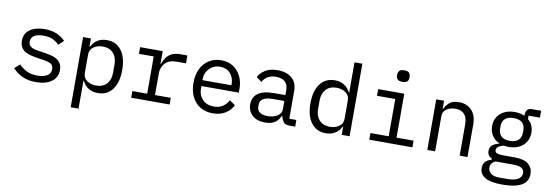

<svg xmlns="http://www.w3.org/2000/svg" viewBox="-66 -1233 5531 1929"><g transform="rotate(10 2700.0 -268.0)"><path d="M306 12Q225 12 166.5 -15.5Q108 -43 67 -89L121 -136Q158 -97 202.5 -76Q247 -55 308 -55Q368 -55 406.5 -76.5Q445 -98 445 -144Q445 -185 417 -199.5Q389 -214 354 -219L273 -231Q246 -235 215 -242.5Q184 -250 157 -264.5Q130 -279 113 -305.5Q96 -332 96 -374Q96 -426 123 -460Q150 -494 197 -511Q244 -528 304 -528Q374 -528 425.5 -506Q477 -484 514 -445L462 -396Q444 -418 406.5 -439.5Q369 -461 301 -461Q240 -461 207.5 -440Q175 -419 175 -379Q175 -352 188 -337Q201 -322 222 -315Q243 -308 266 -304L347 -292Q375 -288 405.5 -280.5Q436 -273 463 -258.5Q490 -244 507 -217.5Q524 -191 524 -149Q524 -73 464.5 -30.5Q405 12 306 12Z M695 -516H775V-432H779Q829 -528 938 -528Q1033 -528 1086.5 -456.5Q1140 -385 1140 -258Q1140 -131 1086.5 -59.5Q1033 12 938 12Q829 12 779 -84H775V200H695ZM907 -59Q977 -59 1015.5 -101.5Q1054 -144 1054 -214V-302Q1054 -372 1015.5 -414.5Q977 -457 907 -457Q854 -457 814.5 -430Q775 -403 775 -351V-165Q775 -113 814.5 -86Q854 -59 907 -59Z M1277 -68H1428V-448H1277V-516H1508V-386H1513Q1523 -420 1543 -449.5Q1563 -479 1598 -497.5Q1633 -516 1687 -516H1759V-436H1662Q1586 -436 1547 -393.5Q1508 -351 1508 -291V-68H1669V0H1277Z M2109 12Q2035 12 1980.5 -21.5Q1926 -55 1896.5 -115.5Q1867 -176 1867 -257Q1867 -340 1897 -400.5Q1927 -461 1980.5 -494.5Q2034 -528 2104 -528Q2174 -528 2225 -495.5Q2276 -463 2304.5 -406Q2333 -349 2333 -276V-238H1951V-214Q1951 -146 1993.5 -101.5Q2036 -57 2109 -57Q2161 -57 2199 -81Q2237 -105 2257 -147L2316 -107Q2293 -55 2239.5 -21.5Q2186 12 2109 12ZM2104 -462Q2060 -462 2025.5 -441.5Q1991 -421 1971 -385.5Q1951 -350 1951 -305V-298H2247V-309Q2247 -377 2207.5 -419.5Q2168 -462 2104 -462Z M2895 0Q2850 0 2833 -20.5Q2816 -41 2805 -76L2803 -82H2798Q2782 -39 2744 -13.5Q2706 12 2643 12Q2562 12 2514 -30.5Q2466 -73 2466 -145Q2466 -216 2519 -255.5Q2572 -295 2688 -295H2798V-346Q2798 -402 2766 -431Q2734 -460 2675 -460Q2623 -460 2590 -439.5Q2557 -419 2537 -384L2483 -424Q2503 -465 2552 -496.5Q2601 -528 2680 -528Q2771 -528 2824.5 -482Q2878 -436 2878 -354V-68H2950V0ZM2657 -56Q2719 -56 2758.5 -82.5Q2798 -109 2798 -149V-235H2688Q2617 -235 2583.5 -214.5Q2550 -194 2550 -156V-135Q2550 -95 2579 -75.5Q2608 -56 2657 -56Z M3425 -84H3421Q3371 12 3262 12Q3168 12 3114 -59.5Q3060 -131 3060 -258Q3060 -385 3114 -456.5Q3168 -528 3262 -528Q3371 -528 3421 -432H3425V-740H3505V0H3425ZM3293 -59Q3346 -59 3385.5 -86Q3425 -113 3425 -165V-351Q3425 -403 3385.5 -430Q3346 -457 3293 -457Q3223 -457 3184.5 -414.5Q3146 -372 3146 -302V-214Q3146 -144 3184.5 -101.5Q3223 -59 3293 -59Z M3932 -630Q3898 -630 3883.5 -644.5Q3869 -659 3869 -681V-697Q3869 -719 3883.5 -733.5Q3898 -748 3932 -748Q3967 -748 3981 -733.5Q3995 -719 3995 -697V-681Q3995 -659 3981 -644.5Q3967 -630 3932 -630ZM3706 -68H3892V-448H3706V-516H3972V-68H4146V0H3706Z M4298 0V-516H4378V-432H4382Q4399 -470 4432 -499Q4465 -528 4529 -528Q4610 -528 4659 -476.5Q4708 -425 4708 -331V0H4628V-317Q4628 -388 4596.5 -422.5Q4565 -457 4506 -457Q4474 -457 4444.5 -446.5Q4415 -436 4396.5 -414Q4378 -392 4378 -358V0Z M5361 59Q5361 212 5101 212Q4977 212 4922 178.5Q4867 145 4867 84Q4867 43 4889 19Q4911 -5 4951 -15V-27Q4929 -38 4917 -55Q4905 -72 4905 -98Q4905 -138 4931.5 -158Q4958 -178 4998 -188V-192Q4951 -213 4924 -254Q4897 -295 4897 -350Q4897 -403 4922 -443Q4947 -483 4992 -505.5Q5037 -528 5097 -528Q5156 -528 5199 -507V-516Q5199 -546 5213 -566Q5227 -586 5261 -586H5356V-516H5240V-481Q5298 -431 5298 -350Q5298 -298 5273 -257.5Q5248 -217 5203 -194.5Q5158 -172 5097 -172Q5084 -172 5072 -173Q5060 -174 5048 -176Q5033 -173 5015.5 -166Q4998 -159 4986 -147Q4974 -135 4974 -117Q4974 -94 4997 -86.5Q5020 -79 5057 -79H5171Q5271 -79 5316 -41.5Q5361 -4 5361 59ZM5097 -234Q5157 -234 5185.5 -262Q5214 -290 5214 -336V-365Q5214 -411 5185.5 -438.5Q5157 -466 5097 -466Q5038 -466 5009.5 -438.5Q4981 -411 4981 -365V-336Q4981 -290 5009.5 -262Q5038 -234 5097 -234ZM5286 63Q5286 32 5261 13.5Q5236 -5 5174 -5H4995Q4943 16 4943 65Q4943 99 4970 123.5Q4997 148 5060 148H5138Q5208 148 5247 126.5Q5286 105 5286 63Z"/></g></svg>

Font: Lilex Nerd Font
Style: Regular
Weight: 400
Designer: Mike Abbink, Paul van der Laan, Pieter van Rosmalen, Mikhael Khrustik
Foundry: Mikhael Khrustik
Version: Version 2.400; ttfautohint (v1.8.4.7-5d5b);Nerd Fonts 3.3.0